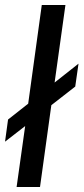

<svg xmlns="http://www.w3.org/2000/svg" viewBox="-48 -743 332 763"><path d="M251 -399 156 -325 111 0H18L52 -242L-28 -180L-16 -268L64 -331L118 -723H212L169 -415L264 -490Z"/></svg>

Font: Archivo Narrow Medium
Style: Italic
Weight: 500
Italic angle: -8°
Designer: Hector Gatti
Foundry: Omnibus-Type
Version: Version 2.001